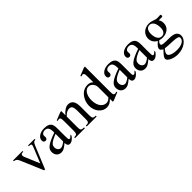

<svg xmlns="http://www.w3.org/2000/svg" viewBox="138 -1769 3060 3060"><g transform="rotate(-45 1667.5 -239.0)"><path d="M492.2 -429.2Q479 -428.2 470.5 -426Q461.9 -423.8 455.6 -419.4Q447.3 -411.1 439.9 -399.4Q432.6 -387.7 425.3 -370.1L266.6 14.6H246.1L85.4 -364.7Q80.1 -377 75.2 -385.7Q70.3 -394.5 65.2 -400.9Q60.1 -407.2 54.2 -412.1Q48.3 -417 41.5 -421.4Q37.1 -423.8 28.8 -425.3Q20.5 -426.8 7.3 -429.2V-447.3H219.2V-429.2H205.1Q195.8 -429.2 188 -427.5Q180.2 -425.8 176.3 -420.4Q166 -410.2 166 -394Q166 -378.4 176.3 -354.5L280.3 -107.4L384.8 -364.7Q390.1 -378.4 393.3 -388.2Q396.5 -397.9 396.5 -405.3Q396.5 -412.6 393.1 -418Q391.6 -419.9 388.9 -421.9Q386.2 -423.8 381.1 -425.5Q376 -427.2 367.4 -428.2Q358.9 -429.2 345.2 -429.2V-447.3H492.2Z M785.2 -267.6Q728.5 -245.6 695.6 -227.3Q662.6 -209 645.5 -192.4Q628.4 -175.8 623.8 -160.4Q619.1 -145 619.1 -128.9Q619.1 -111.3 624.5 -96.4Q629.9 -81.5 638.9 -70.6Q647.9 -59.6 660.4 -53.2Q672.9 -46.9 687 -46.9Q724.1 -46.9 785.2 -96.2ZM944.3 -64.5Q889.2 8.3 837.4 8.3Q826.7 8.3 817.1 4.9Q807.6 1.5 800.5 -6.8Q793.5 -15.1 789.3 -29.1Q785.2 -43 785.2 -64.5Q755.9 -41.5 736.6 -27.1Q717.3 -12.7 702.4 -4.9Q687.5 2.9 674.1 5.6Q660.6 8.3 643.1 8.3Q619.1 8.3 599.6 0.2Q580.1 -7.8 565.9 -22.7Q551.8 -37.6 543.9 -58.8Q536.1 -80.1 536.1 -106Q536.1 -130.9 545.2 -153.3Q554.2 -175.8 581.1 -198.5Q607.9 -221.2 656.7 -245.1Q705.6 -269 785.2 -296.4V-314.9Q785.2 -347.2 780 -369.1Q774.9 -391.1 764.6 -405Q754.4 -418.9 738.5 -425Q722.7 -431.2 701.7 -431.2Q689.9 -431.2 678 -427.7Q666 -424.3 656.2 -417.7Q646.5 -411.1 640.4 -400.6Q634.3 -390.1 634.3 -376.5Q634.3 -366.7 635 -358.4Q635.7 -350.1 635.7 -343.3Q635.7 -336.4 634.3 -330.6Q629.4 -313.5 618.2 -307.4Q606.9 -301.3 594.7 -301.3Q575.2 -301.3 564.5 -313.7Q553.7 -326.2 553.7 -348.1Q553.7 -374.5 567.1 -395.3Q580.6 -416 603.3 -430.4Q626 -444.8 655.5 -452.4Q685.1 -460 717.3 -460Q765.6 -460 795.2 -449.5Q824.7 -439 840.8 -419.2Q856.9 -399.4 862.1 -371.1Q867.2 -342.8 867.2 -307.6V-155.3Q867.2 -124 868.2 -104Q869.1 -84 869.6 -77.1Q872.1 -64 877 -58.6Q881.8 -53.2 891.1 -53.2Q895.5 -53.2 899.4 -54.2Q903.3 -55.2 908.7 -59.3Q914.1 -63.5 922.4 -71.3Q930.7 -79.1 944.3 -92.8Z M1219.2 0V-18.6Q1244.1 -18.6 1258.5 -21.7Q1272.9 -24.9 1280.5 -33.9Q1288.1 -43 1290 -59.1Q1292 -75.2 1292 -101.1V-283.7Q1292 -344.2 1276.9 -372.3Q1261.7 -400.4 1222.2 -400.4Q1193.8 -400.4 1164.8 -384.8Q1135.7 -369.1 1106.4 -336.9V-101.1Q1106.4 -74.7 1108.6 -58.6Q1110.8 -42.5 1118.7 -33.7Q1126.5 -24.9 1140.9 -21.7Q1155.3 -18.6 1179.7 -18.6V0H957.5V-18.6Q978.5 -18.6 991.7 -21.7Q1004.9 -24.9 1012.2 -34.2Q1019.5 -43.5 1022.2 -59.3Q1024.9 -75.2 1024.9 -101.1V-267.6Q1024.9 -307.6 1023.9 -330.6Q1022.9 -353.5 1021.2 -365.7Q1019.5 -377.9 1016.6 -382.3Q1013.7 -386.7 1010.3 -389.6Q1002 -396.5 989.3 -396.5Q975.1 -396.5 957.5 -388.7L949.7 -406.2L1086.4 -460H1106.4V-366.7Q1186.5 -460 1256.8 -460Q1289.6 -460 1312 -448Q1334.5 -436 1348.1 -414.1Q1361.8 -392.1 1367.9 -361.3Q1374 -330.6 1374 -293V-101.1Q1374 -76.2 1376.5 -60.1Q1378.9 -43.9 1386.2 -34.9Q1393.6 -25.9 1407.2 -22.2Q1420.9 -18.6 1443.4 -18.6V0Z M1792.5 -315.9Q1792.5 -334 1785.4 -354.5Q1778.3 -375 1765.1 -391.8Q1752 -408.7 1732.7 -419.9Q1713.4 -431.2 1689.5 -431.2Q1664.6 -431.2 1642.6 -418.2Q1620.6 -405.3 1604.2 -380.9Q1587.9 -356.4 1578.1 -321.8Q1568.4 -287.1 1568.4 -244.1Q1568.4 -189.9 1581.1 -151.1Q1593.8 -112.3 1613.8 -87.9Q1633.8 -63.5 1658.2 -52Q1682.6 -40.5 1706.1 -40.5Q1729.5 -40.5 1750.5 -51.5Q1771.5 -62.5 1792.5 -84.5ZM1814.5 14.6H1792.5V-49.8Q1762.7 -18.6 1731.9 -2Q1701.2 14.6 1662.1 14.6Q1625 14.6 1591.6 -2Q1558.1 -18.6 1533 -47.9Q1507.8 -77.1 1492.9 -117.4Q1478 -157.7 1478 -205.1Q1478 -233.9 1484.4 -264.2Q1490.7 -294.4 1503.4 -322.8Q1516.1 -351.1 1534.7 -376.2Q1553.2 -401.4 1577.1 -420.2Q1601.1 -439 1630.9 -450Q1660.6 -460.9 1695.3 -460.9Q1724.6 -460.9 1748.8 -451.9Q1772.9 -442.9 1792.5 -423.3V-506.3Q1792.5 -543.5 1791.7 -564.9Q1791 -586.4 1789.3 -598.1Q1787.6 -609.9 1784.7 -615Q1781.7 -620.1 1777.3 -624.5Q1770 -631.8 1758.8 -631.8Q1752 -631.8 1743.7 -629.6Q1735.4 -627.4 1724.6 -623.5L1717.8 -641.1L1852.1 -694.8H1874.5V-177.2Q1874.5 -141.1 1875 -119.4Q1875.5 -97.7 1877 -85Q1878.4 -72.3 1881.3 -66.4Q1884.3 -60.5 1889.6 -56.6Q1897.5 -50.3 1908.7 -50.3Q1921.9 -50.3 1943.8 -58.6L1949.7 -41.5Z M2230.5 -267.6Q2173.8 -245.6 2140.9 -227.3Q2107.9 -209 2090.8 -192.4Q2073.7 -175.8 2069.1 -160.4Q2064.5 -145 2064.5 -128.9Q2064.5 -111.3 2069.8 -96.4Q2075.2 -81.5 2084.2 -70.6Q2093.3 -59.6 2105.7 -53.2Q2118.2 -46.9 2132.3 -46.9Q2169.4 -46.9 2230.5 -96.2ZM2389.6 -64.5Q2334.5 8.3 2282.7 8.3Q2272 8.3 2262.5 4.9Q2252.9 1.5 2245.8 -6.8Q2238.8 -15.1 2234.6 -29.1Q2230.5 -43 2230.5 -64.5Q2201.2 -41.5 2181.9 -27.1Q2162.6 -12.7 2147.7 -4.9Q2132.8 2.9 2119.4 5.6Q2106 8.3 2088.4 8.3Q2064.5 8.3 2044.9 0.2Q2025.4 -7.8 2011.2 -22.7Q1997.1 -37.6 1989.3 -58.8Q1981.4 -80.1 1981.4 -106Q1981.4 -130.9 1990.5 -153.3Q1999.5 -175.8 2026.4 -198.5Q2053.2 -221.2 2102.1 -245.1Q2150.9 -269 2230.5 -296.4V-314.9Q2230.5 -347.2 2225.3 -369.1Q2220.2 -391.1 2210 -405Q2199.7 -418.9 2183.8 -425Q2168 -431.2 2147 -431.2Q2135.3 -431.2 2123.3 -427.7Q2111.3 -424.3 2101.6 -417.7Q2091.8 -411.1 2085.7 -400.6Q2079.6 -390.1 2079.6 -376.5Q2079.6 -366.7 2080.3 -358.4Q2081.1 -350.1 2081.1 -343.3Q2081.1 -336.4 2079.6 -330.6Q2074.7 -313.5 2063.5 -307.4Q2052.2 -301.3 2040 -301.3Q2020.5 -301.3 2009.8 -313.7Q1999 -326.2 1999 -348.1Q1999 -374.5 2012.5 -395.3Q2025.9 -416 2048.6 -430.4Q2071.3 -444.8 2100.8 -452.4Q2130.4 -460 2162.6 -460Q2210.9 -460 2240.5 -449.5Q2270 -439 2286.1 -419.2Q2302.2 -399.4 2307.4 -371.1Q2312.5 -342.8 2312.5 -307.6V-155.3Q2312.5 -124 2313.5 -104Q2314.5 -84 2314.9 -77.1Q2317.4 -64 2322.3 -58.6Q2327.1 -53.2 2336.4 -53.2Q2340.8 -53.2 2344.7 -54.2Q2348.6 -55.2 2354 -59.3Q2359.4 -63.5 2367.7 -71.3Q2376 -79.1 2389.6 -92.8Z M2674.8 -267.6Q2618.2 -245.6 2585.2 -227.3Q2552.2 -209 2535.2 -192.4Q2518.1 -175.8 2513.4 -160.4Q2508.8 -145 2508.8 -128.9Q2508.8 -111.3 2514.2 -96.4Q2519.5 -81.5 2528.6 -70.6Q2537.6 -59.6 2550 -53.2Q2562.5 -46.9 2576.7 -46.9Q2613.8 -46.9 2674.8 -96.2ZM2834 -64.5Q2778.8 8.3 2727.1 8.3Q2716.3 8.3 2706.8 4.9Q2697.3 1.5 2690.2 -6.8Q2683.1 -15.1 2679 -29.1Q2674.8 -43 2674.8 -64.5Q2645.5 -41.5 2626.2 -27.1Q2606.9 -12.7 2592 -4.9Q2577.1 2.9 2563.7 5.6Q2550.3 8.3 2532.7 8.3Q2508.8 8.3 2489.3 0.2Q2469.7 -7.8 2455.6 -22.7Q2441.4 -37.6 2433.6 -58.8Q2425.8 -80.1 2425.8 -106Q2425.8 -130.9 2434.8 -153.3Q2443.8 -175.8 2470.7 -198.5Q2497.6 -221.2 2546.4 -245.1Q2595.2 -269 2674.8 -296.4V-314.9Q2674.8 -347.2 2669.7 -369.1Q2664.6 -391.1 2654.3 -405Q2644 -418.9 2628.2 -425Q2612.3 -431.2 2591.3 -431.2Q2579.6 -431.2 2567.6 -427.7Q2555.7 -424.3 2545.9 -417.7Q2536.1 -411.1 2530 -400.6Q2523.9 -390.1 2523.9 -376.5Q2523.9 -366.7 2524.7 -358.4Q2525.4 -350.1 2525.4 -343.3Q2525.4 -336.4 2523.9 -330.6Q2519 -313.5 2507.8 -307.4Q2496.6 -301.3 2484.4 -301.3Q2464.8 -301.3 2454.1 -313.7Q2443.4 -326.2 2443.4 -348.1Q2443.4 -374.5 2456.8 -395.3Q2470.2 -416 2492.9 -430.4Q2515.6 -444.8 2545.2 -452.4Q2574.7 -460 2606.9 -460Q2655.3 -460 2684.8 -449.5Q2714.4 -439 2730.5 -419.2Q2746.6 -399.4 2751.7 -371.1Q2756.8 -342.8 2756.8 -307.6V-155.3Q2756.8 -124 2757.8 -104Q2758.8 -84 2759.3 -77.1Q2761.7 -64 2766.6 -58.6Q2771.5 -53.2 2780.8 -53.2Q2785.2 -53.2 2789.1 -54.2Q2793 -55.2 2798.3 -59.3Q2803.7 -63.5 2812 -71.3Q2820.3 -79.1 2834 -92.8Z M3275.4 59.6Q3275.4 47.9 3270.3 39.3Q3265.1 30.8 3251.2 25.1Q3237.3 19.5 3213.1 16.1Q3189 12.7 3150.4 10.7Q3094.7 8.3 3052.5 6.3Q3010.3 4.4 2980.5 0Q2970.2 12.2 2961.7 22.9Q2953.1 33.7 2947 43.9Q2940.9 54.2 2937.7 64.2Q2934.6 74.2 2934.6 85.4Q2934.6 101.1 2946.8 114Q2959 127 2981.4 136.5Q3003.9 146 3034.9 151.4Q3065.9 156.7 3103.5 156.7Q3147.5 156.7 3179.7 148.2Q3211.9 139.6 3233.2 125.7Q3254.4 111.8 3264.9 94.5Q3275.4 77.1 3275.4 59.6ZM3167.5 -282.7Q3167.5 -316.9 3160.9 -345.5Q3154.3 -374 3141.6 -394.3Q3128.9 -414.6 3110.8 -425.8Q3092.8 -437 3070.3 -437Q3052.7 -437 3037.4 -430.4Q3022 -423.8 3010.5 -409.4Q2999 -395 2992.4 -373Q2985.8 -351.1 2985.8 -320.3Q2985.8 -287.1 2992.4 -259.3Q2999 -231.4 3011.5 -211.2Q3023.9 -190.9 3042 -179.7Q3060.1 -168.5 3083.5 -168.5Q3101.1 -168.5 3116.5 -175Q3131.8 -181.6 3143.3 -195.6Q3154.8 -209.5 3161.1 -231Q3167.5 -252.4 3167.5 -282.7ZM3316.4 -407.7Q3316.4 -395.5 3312.5 -389.9Q3308.6 -384.3 3294.9 -384.3Q3291 -384.3 3285.6 -384.3Q3280.3 -384.3 3272.5 -384.3Q3264.6 -384.3 3253.7 -384.5Q3242.7 -384.8 3227.5 -384.8Q3240.2 -367.7 3247.1 -345.5Q3253.9 -323.2 3253.9 -295.4Q3253.9 -264.6 3242.2 -237.3Q3230.5 -210 3207.8 -189.2Q3185.1 -168.5 3152.3 -156.2Q3119.6 -144 3078.1 -144Q3061 -144 3043.9 -146.5Q3026.9 -148.9 3009.8 -154.3Q2995.1 -143.1 2984.1 -127.9Q2973.1 -112.8 2973.1 -99.1Q2973.1 -88.4 2980.5 -81.5Q2984.9 -77.1 2992.4 -74Q3000 -70.8 3018.1 -68.6Q3036.1 -66.4 3068.4 -65.4Q3100.6 -64.5 3154.8 -64.5Q3163.6 -64.5 3178.5 -63.7Q3193.4 -63 3210.9 -59.8Q3228.5 -56.6 3246.1 -50.3Q3263.7 -43.9 3278.3 -32Q3293 -20 3302 -2.2Q3311 15.6 3311 41.5Q3311 75.2 3292 106.7Q3272.9 138.2 3239.3 162.8Q3205.6 187.5 3159.7 202.1Q3113.8 216.8 3060.5 216.8Q3023.4 216.8 2988 208.5Q2952.6 200.2 2925.3 187Q2897.9 173.8 2881.1 157Q2864.3 140.1 2864.3 123Q2864.3 113.3 2868.4 102.1Q2872.6 90.8 2882.6 76.2Q2892.6 61.5 2909.9 42Q2927.2 22.5 2953.6 -3.9Q2931.2 -18.1 2919.4 -29.3Q2907.7 -40.5 2907.7 -57.6Q2907.7 -66.4 2910.4 -75.9Q2913.1 -85.4 2921.4 -97.7Q2929.7 -109.9 2945.1 -126Q2960.4 -142.1 2985.8 -163.6Q2964.4 -172.9 2948.5 -187.7Q2932.6 -202.6 2921.9 -220.5Q2911.1 -238.3 2906 -258.5Q2900.9 -278.8 2900.9 -299.3Q2900.9 -330.6 2913.1 -359.6Q2925.3 -388.7 2948 -410.9Q2970.7 -433.1 3003.7 -446.5Q3036.6 -460 3078.6 -460Q3107.4 -460 3127.9 -454.6Q3148.4 -449.2 3165.8 -443.1Q3183.1 -437 3200.7 -431.6Q3218.3 -426.3 3241.2 -426.3Q3264.2 -426.3 3275.9 -427.5Q3287.6 -428.7 3296.9 -428.7Q3303.2 -428.7 3310.1 -427.2Q3316.4 -425.8 3316.4 -407.7Z"/></g></svg>

Font: Tai Heritage Pro
Style: Regular
Weight: 400
Designer: Faah Baccam, Walt Agee, Victor Gaultney, Annie Olsen
Foundry: SIL International
Version: Version 2.600